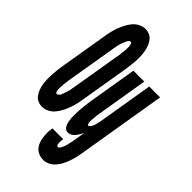

<svg xmlns="http://www.w3.org/2000/svg" viewBox="-312 -822 1124 1124"><g transform="rotate(45 249.5 -260.0)"><path d="M71 8Q52 8 35.5 0.5Q19 -7 8.5 -21.5Q-2 -36 -8.5 -53Q-15 -70 -18 -88.5Q-21 -107 -21.5 -125.5Q-22 -144 -21 -163Q-20 -182 -18 -201Q-16 -220 -13 -240L38 -545Q41 -565 46 -586Q51 -607 58.5 -627.5Q66 -648 76.5 -668Q87 -688 101 -705Q115 -722 135.5 -732.5Q156 -743 177 -743Q196 -743 212.5 -735.5Q229 -728 239.5 -713.5Q250 -699 256.5 -682Q263 -665 266 -646.5Q269 -628 270 -609.5Q271 -591 269.5 -572Q268 -553 266 -534Q264 -515 261 -495L210 -190Q207 -170 202 -149Q197 -128 189.5 -107.5Q182 -87 171.5 -67Q161 -47 147 -30Q133 -13 112.5 -2.5Q92 8 71 8ZM79 -106Q84 -106 89 -110.5Q94 -115 97.5 -120.5Q101 -126 102.5 -131.5Q104 -137 106.5 -142.5Q109 -148 110.5 -153.5Q112 -159 114 -164.5Q116 -170 117 -175.5Q118 -181 119 -186.5Q120 -192 121 -197.5Q122 -203 123 -209L174 -514Q175 -520 176 -526Q177 -532 177.5 -538.5Q178 -545 179 -551Q180 -557 180.5 -563Q181 -569 181.5 -575Q182 -581 182 -587.5Q182 -594 182 -600Q182 -606 181 -611.5Q180 -617 177.5 -623Q175 -629 169 -629Q164 -629 159 -624.5Q154 -620 151.5 -614.5Q149 -609 146.5 -603.5Q144 -598 141.5 -592.5Q139 -587 137.5 -581.5Q136 -576 134 -570.5Q132 -565 131 -559.5Q130 -554 129 -548.5Q128 -543 127 -537.5Q126 -532 125 -526L74 -221Q73 -215 72 -209Q71 -203 70.5 -196.5Q70 -190 69 -184Q68 -178 67.5 -172Q67 -166 66.5 -160Q66 -154 66 -147.5Q66 -141 66 -135Q66 -129 67 -123.5Q68 -118 70.5 -112Q73 -106 79 -106ZM296 223Q276 223 258.5 216Q241 209 229.5 196Q218 183 211.5 166Q205 149 202.5 130Q200 111 200 92.5Q200 74 204 54H293Q292 59 291.5 64.5Q291 70 290.5 75Q290 80 290.5 85Q291 90 291.5 95Q292 100 294.5 104.5Q297 109 302 109Q309 109 313 103.5Q317 98 320 92.5Q323 87 325.5 81Q328 75 330 69Q332 63 333.5 57Q335 51 336 45Q337 39 338.5 33Q340 27 341 21L354 -59Q349 -48 342.5 -37Q336 -26 327.5 -15.5Q319 -5 307.5 1.5Q296 8 284 8Q271 8 262 -0.5Q253 -9 248.5 -20.5Q244 -32 242 -44.5Q240 -57 239 -69.5Q238 -82 238.5 -95Q239 -108 239.5 -121Q240 -134 241 -146.5Q242 -159 243.5 -172Q245 -185 247 -198.5Q249 -212 251 -225L300 -520H390L338 -206Q337 -201 336 -195.5Q335 -190 334.5 -184.5Q334 -179 333.5 -174Q333 -169 332.5 -163.5Q332 -158 331.5 -153Q331 -148 330.5 -142.5Q330 -137 330.5 -132Q331 -127 331.5 -121.5Q332 -116 333.5 -111Q335 -106 340 -106Q345 -106 349.5 -110.5Q354 -115 356.5 -119.5Q359 -124 361 -129Q363 -134 364.5 -138.5Q366 -143 367.5 -148Q369 -153 370 -158Q371 -163 372 -168Q373 -173 374 -178L431 -520H521L428 40Q425 59 420 78.5Q415 98 408 117Q401 136 391.5 154.5Q382 173 367.5 189Q353 205 334 214Q315 223 296 223Z"/></g></svg>

Font: Iosevka Curly Heavy
Style: Italic
Weight: 900
Italic angle: -9°
Monospace: yes
Designer: Belleve Invis
Foundry: Belleve Invis
Version: Version 22.1.2; ttfautohint (v1.8.4)